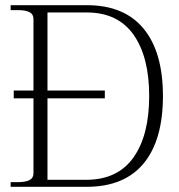

<svg xmlns="http://www.w3.org/2000/svg" viewBox="-20 -720 689 740"><path d="M608 -350Q608 -180 533.5 -90Q459 0 314 0H21V-18H49Q79 -18 94 -26Q109 -34 109 -52V-341H33V-371H109V-647Q109 -665 94 -673Q79 -681 49 -681H21V-700H315Q459 -700 533.5 -609.5Q608 -519 608 -350ZM555 -350Q555 -501 494.5 -586.5Q434 -672 314 -672H163V-371H384V-341H163V-27H312Q433 -27 494 -112.5Q555 -198 555 -350Z"/></svg>

Font: Taviraj ExtraLight
Style: Regular
Weight: 275
Designer: Katatrad Team
Foundry: CadsonDemak
Version: Version 1.001